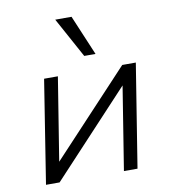

<svg xmlns="http://www.w3.org/2000/svg" viewBox="-84 -832 811 905"><g transform="rotate(-10 321.5 -379.5)"><path d="M63 0 141 -494H207L143 -95H142L515 -494H580L501 0H436L500 -400H501L128 0ZM346 -567 241 -759H319L400 -567Z"/></g></svg>

Font: Nunito Sans 7pt Light
Style: Italic
Weight: 300
Italic angle: -9°
Designer: Vernon Adams
Foundry: Vernon Adams
Version: Version 3.101;gftools[0.9.27]